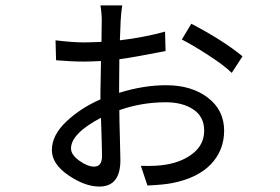

<svg xmlns="http://www.w3.org/2000/svg" viewBox="-20 -644 1040 714"><path d="M330.1 -24.4Q359.4 -24.4 359.4 -63.5Q359.4 -88.9 355.5 -206.1Q244.1 -147.5 244.1 -91.8Q244.1 -68.4 274.9 -46.4Q305.7 -24.4 330.1 -24.4ZM422.9 -303.7V-298.8Q513.7 -327.1 597.7 -327.1Q692.4 -327.1 752.9 -280.8Q813.5 -234.4 813.5 -158.2Q813.5 -85 764.2 -33.2Q714.8 18.6 619.1 37.1Q588.9 43 528.3 45.9L503.9 -27.3Q562.5 -25.4 599.6 -32.2Q661.1 -43 700.2 -75.7Q739.3 -108.4 739.3 -158.2Q739.3 -210 699.2 -236.8Q659.2 -263.7 596.7 -263.7Q506.8 -263.7 423.8 -234.4Q423.8 -199.2 425.8 -133.3Q427.7 -67.4 427.7 -48.8Q427.7 49.8 349.6 49.8Q295.9 49.8 234.4 7.8Q172.9 -34.2 172.9 -85.9Q172.9 -141.6 227.1 -192.4Q281.2 -243.2 353.5 -274.4V-300.8Q353.5 -317.4 354.5 -356.9Q355.5 -396.5 355.5 -417Q312.5 -415 292 -415Q248 -415 188.5 -419.9L186.5 -494.1Q250 -486.3 292 -486.3Q310.5 -486.3 357.4 -488.3Q357.4 -508.8 357.9 -536.1Q358.4 -563.5 358.4 -567.4Q358.4 -594.7 353.5 -624H434.6Q430.7 -600.6 428.7 -567.4Q427.7 -545.9 425.8 -494.1Q516.6 -504.9 593.8 -526.4L595.7 -454.1Q476.6 -430.7 423.8 -423.8Q423.8 -402.3 423.3 -361.8Q422.9 -321.3 422.9 -303.7ZM656.2 -497.1 691.4 -555.7Q809.6 -494.1 881.8 -434.6L841.8 -373Q815.4 -399.4 756.8 -437.5Q698.2 -475.6 656.2 -497.1Z"/></svg>

Font: Gen Shin Gothic Monospace Regular
Style: Regular
Weight: 400
Designer: [Source Han Sans]
Ryoko NISHIZUKA  (kana & ideographs); Paul D. Hunt (Latin, Greek & Cyrillic); Wenlong ZHANG  (bopomofo
Version: Version 1.002.20150607